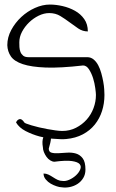

<svg xmlns="http://www.w3.org/2000/svg" viewBox="-20 -622 519 859"><path d="M174.8 154.3Q186.5 154.3 196.8 159.2Q207 164.1 217.3 170.9Q227.5 177.7 237.8 182.6Q248 187.5 259.8 187.5Q273.4 189.5 290 182.1Q306.6 174.8 319.8 162.6Q333 150.4 338.9 136.2Q344.7 122.1 336.4 112.3Q328.1 102.5 301.8 98.6Q275.4 94.7 223.6 101.6Q214.8 101.6 205.1 95.7Q195.3 89.8 188 79.6Q180.7 69.3 176.3 58.1Q171.9 46.9 171.9 37.1Q167 9.8 173.8 -7.8Q165 -9.8 156.2 -11.7Q124 -20.5 94.7 -35.6Q65.4 -50.8 51.8 -74.2Q56.6 -85.9 66.9 -88.9Q77.1 -91.8 88.9 -74.2Q88.9 -72.3 98.1 -68.8Q107.4 -65.4 121.6 -61Q135.7 -56.6 154.8 -52.2Q173.8 -47.9 192.4 -44.4Q210.9 -41 228.5 -38.6Q246.1 -36.1 258.8 -36.1Q292 -36.1 319.8 -50.3Q347.7 -64.5 367.7 -86.9Q387.7 -109.4 398.4 -138.2Q409.2 -167 409.2 -197.3Q409.2 -206.1 406.2 -228Q403.3 -250 396.5 -272Q389.6 -293.9 378.4 -311.5Q367.2 -329.1 351.6 -329.1Q250 -317.4 185.1 -319.8Q120.1 -322.3 82 -335Q43.9 -347.7 28.8 -369.6Q13.7 -391.6 12.7 -419.9Q12.7 -455.1 30.3 -487.8Q47.9 -520.5 75.2 -545.9Q102.5 -571.3 136.2 -586.4Q169.9 -601.6 203.1 -601.6Q230.5 -601.6 260.3 -594.7Q290 -587.9 315.4 -573.7Q340.8 -559.6 356.9 -536.6Q373 -513.7 373 -481.4Q349.6 -481.4 330.1 -494.6Q310.5 -507.8 291 -522.5Q271.5 -537.1 250 -550.3Q228.5 -563.5 200.2 -563.5Q176.8 -563.5 152.8 -551.8Q128.9 -540 109.9 -521.5Q90.8 -502.9 78.6 -480Q66.4 -457 66.4 -432.6Q66.4 -422.9 66.9 -411.6Q67.4 -400.4 71.3 -390.1Q75.2 -379.9 83.5 -373Q91.8 -366.2 107.4 -366.2H370.1Q386.7 -366.2 398.9 -356Q411.1 -345.7 419.4 -330.1Q427.7 -314.5 433.1 -294.9Q438.5 -275.4 441.9 -256.8Q445.3 -238.3 446.3 -222.2Q447.3 -206.1 447.3 -197.3Q447.3 -159.2 436.5 -125.5Q425.8 -91.8 404.3 -64.9Q382.8 -38.1 350.6 -21Q318.4 -3.9 276.4 0Q255.9 2 222.7 -1L208 -2Q207 13.7 198.2 43Q198.2 57.6 210.4 61Q222.7 64.5 240.7 63.5Q258.8 62.5 280.3 61Q301.8 59.6 319.8 64.9Q337.9 70.3 350.1 86.4Q362.3 102.5 362.3 136.7Q362.3 158.2 352.5 174.3Q342.8 190.4 327.1 200.7Q311.5 210.9 292.5 214.8Q273.4 218.8 254.9 215.8Q247.1 215.8 233.4 211.4Q219.7 207 207 199.7Q194.3 192.4 184.6 180.7Q174.8 168.9 174.8 154.3Z"/></svg>

Font: Annie Use Your Telescope
Style: Regular
Weight: 400
Designer: Kimberly Geswein
Foundry: Kimberly Geswein
Version: Version 1.002 2001